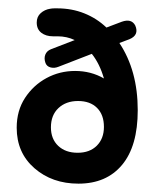

<svg xmlns="http://www.w3.org/2000/svg" viewBox="-20 -430 375 460"><path d="M20 -124Q20 -165 40 -195.5Q60 -226 91.5 -243Q123 -260 160 -260Q198 -260 229 -242Q219 -277 200 -301L120 -270Q110 -266 101 -268.5Q92 -271 89 -279Q85 -290 88.5 -299Q92 -308 102 -312L159 -334Q140 -343 118 -343H107Q90 -343 79 -351.5Q68 -360 68 -376Q68 -390 77.5 -398.5Q87 -407 100 -409Q105 -410 110.5 -410Q116 -410 117 -410Q152 -410 182 -398Q212 -386 235 -364L272 -378Q295 -386 304 -369Q314 -346 290 -336L266 -327Q310 -261 310 -166Q310 -80 272.5 -35Q235 10 168 10Q105 10 62.5 -27Q20 -64 20 -124ZM102 -125Q102 -97 119.5 -80.5Q137 -64 166 -64Q195 -64 212 -81Q229 -98 229 -126Q229 -155 212.5 -171.5Q196 -188 167 -188Q138 -188 120 -171Q102 -154 102 -125Z"/></svg>

Font: Dongle
Style: Bold
Weight: 700
Designer: Yanghee Ryu
Foundry: Yanghee Ryu
Version: Version 2.000